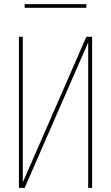

<svg xmlns="http://www.w3.org/2000/svg" viewBox="-20 -914 540 934"><path d="M72 0V-735H91V-27L400 -735H428V0H409V-708L100 0ZM400 -876H100V-894H400Z"/></svg>

Font: Iosevka Thin
Style: Regular
Weight: 100
Monospace: yes
Designer: Belleve Invis
Foundry: Belleve Invis
Version: Version 32.5.0; ttfautohint (v1.8.4)